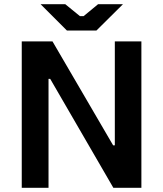

<svg xmlns="http://www.w3.org/2000/svg" viewBox="-20 -898 781 918"><path d="M300 -752H441L568 -878H449L380 -821H362L292 -878H174ZM84 0H212V-521H220L522 0H656V-700H529V-203H521L231 -700H84Z"/></svg>

Font: Fixel Display SemiBold
Style: Regular
Weight: 600
Designer: AlfaBravo + MacPaw
Foundry: Kyrylo Tkachov, Marchela Mozhyna, Serhii Makarenko, Maria Weinstein, Zakhar Kryvoshyya
Version: Version 1.211